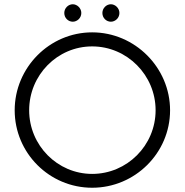

<svg xmlns="http://www.w3.org/2000/svg" viewBox="-20 -874 868 902"><path d="M49 -356C49 -155 212 8 413 8C614 8 779 -155 779 -356C779 -556 614 -722 413 -722C212 -722 49 -556 49 -356ZM117 -356C117 -521 249 -656 413 -656C577 -656 711 -521 711 -356C711 -191 577 -57 413 -57C250 -57 117 -191 117 -356ZM461 -813C461 -789 480 -772 501 -772C521 -772 541 -789 541 -813C541 -836 521 -854 501 -854C480 -854 461 -836 461 -813ZM282 -813C282 -789 301 -772 322 -772C342 -772 362 -789 362 -813C362 -836 342 -854 322 -854C301 -854 282 -836 282 -813Z"/></svg>

Font: Josefin Sans
Style: Regular
Weight: 400
Designer: Santiago Orozco
Foundry: Typemade
Version: 1.000